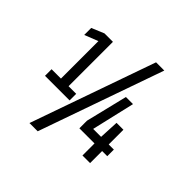

<svg xmlns="http://www.w3.org/2000/svg" viewBox="-222 -1014 1319 1319"><g transform="rotate(45 437.5 -355.0)"><path d="M326 100H246L566 -810H646ZM92 -205V-269H183V-633L84 -594V-662L175 -700H257V-269H331V-205ZM735 -117V0H661V-117H514V-191L588 -495H657L584 -181H661L668 -324H735V-181H785V-117Z"/></g></svg>

Font: Share Tech
Style: Regular
Weight: 400
Designer: Ralph du Carrois
Foundry: Carrois Type Design
Version: Version 1.100